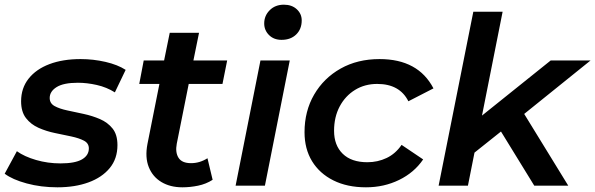

<svg xmlns="http://www.w3.org/2000/svg" viewBox="-34 -792 2539 819"><path d="M211 7Q141 7 80 -9.5Q19 -26 -14 -51L38 -147Q70 -124 120 -109.5Q170 -95 224 -95Q286 -95 315.5 -112Q345 -129 345 -159Q345 -181 324 -192Q303 -203 270 -210Q237 -217 200.5 -224.5Q164 -232 131 -246.5Q98 -261 77 -288Q56 -315 56 -360Q56 -416 88 -456.5Q120 -497 177 -518.5Q234 -540 310 -540Q364 -540 416 -528Q468 -516 502 -494L456 -398Q421 -420 379 -429.5Q337 -439 298 -439Q237 -439 207.5 -420.5Q178 -402 178 -374Q178 -351 199 -339.5Q220 -328 253 -321Q286 -314 323 -306Q360 -298 392.5 -284Q425 -270 446 -244Q467 -218 467 -173Q467 -115 434 -75Q401 -35 343.5 -14Q286 7 211 7Z M744 7Q692 7 654.5 -15.5Q617 -38 600.5 -79.5Q584 -121 595 -178L646 -434H560L579 -534H666L690 -652H815L791 -534H935L915 -434H771L720 -179Q713 -142 727.5 -119Q742 -96 781 -96Q818 -96 851 -117L873 -25Q845 -7 811 0Q777 7 744 7Z M971 0 1077 -534H1202L1096 0ZM1167 -622Q1134 -622 1113.5 -642.5Q1093 -663 1093 -692Q1093 -725 1116.5 -748.5Q1140 -772 1177 -772Q1211 -772 1232 -752.5Q1253 -733 1253 -705Q1253 -668 1229.5 -645Q1206 -622 1167 -622Z M1527 7Q1447 7 1388 -22.5Q1329 -52 1297 -104.5Q1265 -157 1265 -228Q1265 -318 1306 -388.5Q1347 -459 1419 -499.5Q1491 -540 1585 -540Q1750 -540 1815 -415L1708 -360Q1671 -434 1575 -434Q1522 -434 1480.5 -408.5Q1439 -383 1415 -338Q1391 -293 1391 -234Q1391 -172 1428 -136Q1465 -100 1533 -100Q1577 -100 1615 -118Q1653 -136 1679 -174L1771 -112Q1733 -56 1668.5 -24.5Q1604 7 1527 7Z M1837 0 1985 -742H2110L2022 -299L2315 -534H2485L2202 -306L2390 0H2245L2103 -231L1990 -141L1962 0Z"/></svg>

Font: Montserrat SemiBold
Style: Italic
Weight: 600
Italic angle: -11.3°
Designer: Julieta Ulanovsky
Foundry: Julieta Ulanovsky
Version: Version 9.000; ttfautohint (v1.8.4.7-5d5b)